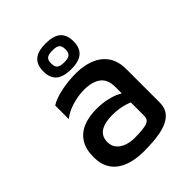

<svg xmlns="http://www.w3.org/2000/svg" viewBox="-210 -848 980 980"><g transform="rotate(-45 280.5 -357.5)"><path d="M256 15Q217 15 181 7.5Q145 0 115.5 -18Q86 -36 68.5 -67.5Q51 -99 51 -146Q51 -202 73 -238Q95 -274 136 -292Q177 -310 234 -310Q272 -310 302.5 -304Q333 -298 357.5 -287.5Q382 -277 399 -264L410 -195Q388 -210 351 -220.5Q314 -231 271 -231Q214 -231 184.5 -211Q155 -191 155 -151Q155 -121 172 -102.5Q189 -84 214.5 -75.5Q240 -67 268 -67Q327 -67 355 -75Q383 -83 383 -112V-322Q383 -375 351 -399.5Q319 -424 260 -424Q218 -424 173 -410.5Q128 -397 99 -373V-471Q127 -490 180.5 -501.5Q234 -513 291 -513Q319 -513 347.5 -507.5Q376 -502 401 -490.5Q426 -479 445.5 -459.5Q465 -440 476 -412Q487 -384 487 -346V-106Q487 -57 456.5 -30.5Q426 -4 374 5.5Q322 15 256 15ZM288 -544Q232 -544 205.5 -567Q179 -590 179 -637Q179 -684 205.5 -707Q232 -730 288 -730Q344 -730 370.5 -707Q397 -684 397 -637Q397 -590 370.5 -567Q344 -544 288 -544ZM288 -594Q317 -594 328 -604Q339 -614 339 -637Q339 -661 328 -670.5Q317 -680 288 -680Q258 -680 247 -670.5Q236 -661 236 -637Q236 -614 247 -604Q258 -594 288 -594Z"/></g></svg>

Font: Maven Pro Medium
Style: Regular
Weight: 500
Designer: Joe Prince
Foundry: Joe Prince
Version: Version 2.103